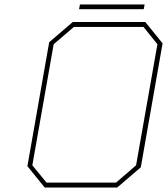

<svg xmlns="http://www.w3.org/2000/svg" viewBox="-20 -835 744 855"><path d="M332 -794 336 -815H624L620 -794ZM179 0 102 -95 199 -647 304 -737H627L704 -642L607 -90L502 0ZM187 -22H497L586 -99L681 -638L619 -715H309L219 -638L124 -99Z"/></svg>

Font: Tomorrow Thin
Style: Italic
Weight: 250
Italic angle: -10°
Designer: Tony de Marco, Monica Rizzolli
Foundry: Just in Type
Version: Version 2.002